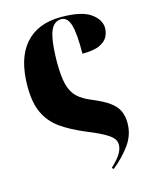

<svg xmlns="http://www.w3.org/2000/svg" viewBox="-116 -626 732 923"><g transform="rotate(-15 250.0 -164.5)"><path d="M36 -268Q36 -407 98.5 -478.5Q161 -550 277 -550Q380 -550 424.5 -518Q469 -486 469 -444Q469 -423 458.5 -402Q448 -381 418.5 -367Q389 -353 332 -353Q333 -454 320 -497Q307 -540 275 -540Q254 -540 237.5 -523.5Q221 -507 212.5 -464.5Q204 -422 203 -345Q203 -275 213.5 -234Q224 -193 249 -169Q274 -145 319 -127Q372 -105 401.5 -83.5Q431 -62 443 -36Q455 -10 455 25Q455 84 419.5 132.5Q384 181 334 221L326 214Q361 181 374.5 158Q388 135 388 114Q388 97 377 83Q366 69 336 52Q306 35 249 12Q180 -17 133 -50Q86 -83 61 -134.5Q36 -186 36 -268Z"/></g></svg>

Font: Noto Serif Display SemiCondensed ExtraBold
Style: Regular
Weight: 800
Width: 4
Designer: Monotype Design Team
Foundry: Monotype Imaging Inc.
Version: Version 2.009